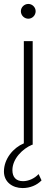

<svg xmlns="http://www.w3.org/2000/svg" viewBox="-51 -735 256 975"><path d="M93 -640C113 -640 130 -657 130 -678C130 -698 113 -715 93 -715C72 -715 55 -698 55 -678C55 -657 72 -640 93 -640ZM-31 136C-31 189 12 220 64 220C101 220 136 206 160 181L145 149C124 172 93 185 66 185C31 185 12 165 12 129C12 71 64 20 112 0H115V-526H70V-7C17 15 -31 71 -31 136Z"/></svg>

Font: Mluvka ExtraLight
Style: Regular
Weight: 200
Designer: Modified by Jiří Krblich, Original typeface by Gumpita Rahayu
Foundry: Gumpita Rahayu & Jiří Krblich
Version: Version 2.000;Glyphs 3.1.1 (3134)